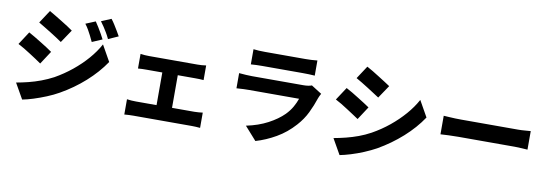

<svg xmlns="http://www.w3.org/2000/svg" viewBox="-62 -1272 5105 1784"><g transform="rotate(10 2490.0 -380.0)"><path d="M733 -774Q748 -753 764.5 -725.5Q781 -698 797 -670.5Q813 -643 824 -620L729 -579Q714 -612 701 -637Q688 -662 674.5 -686Q661 -710 641 -736ZM873 -823Q890 -802 906.5 -775.5Q923 -749 939 -722.5Q955 -696 967 -674L873 -632Q857 -666 842.5 -690Q828 -714 813.5 -736.5Q799 -759 780 -784ZM297 -795Q322 -781 353.5 -762Q385 -743 417.5 -723Q450 -703 479 -684.5Q508 -666 528 -651L446 -529Q425 -544 395.5 -563Q366 -582 335 -601.5Q304 -621 273 -639.5Q242 -658 217 -673ZM102 -86Q159 -96 216.5 -110.5Q274 -125 331.5 -146.5Q389 -168 444 -197Q529 -245 603.5 -305.5Q678 -366 737.5 -434.5Q797 -503 836 -575L921 -424Q850 -319 746.5 -226.5Q643 -134 519 -64Q468 -35 407 -10Q346 15 287.5 33.5Q229 52 185 60ZM142 -566Q168 -552 200 -533Q232 -514 264 -494Q296 -474 324.5 -456Q353 -438 373 -423L292 -299Q270 -315 241.5 -333.5Q213 -352 181.5 -372.5Q150 -393 119 -411.5Q88 -430 62 -443Z M1195 -549Q1212 -546 1235.5 -544.5Q1259 -543 1277 -543H1734Q1752 -543 1773.5 -544.5Q1795 -546 1814 -549V-411Q1795 -413 1773 -413.5Q1751 -414 1734 -414H1277Q1259 -414 1235.5 -413.5Q1212 -413 1195 -411ZM1424 -30V-474H1570V-30ZM1144 -112Q1163 -109 1186 -107.5Q1209 -106 1229 -106H1781Q1803 -106 1823 -108Q1843 -110 1859 -112V32Q1843 30 1818.5 29Q1794 28 1781 28H1229Q1210 28 1187 29Q1164 30 1144 32Z M2221 -774Q2242 -771 2273 -769.5Q2304 -768 2329 -768Q2348 -768 2387.5 -768Q2427 -768 2475 -768Q2523 -768 2571 -768Q2619 -768 2656.5 -768Q2694 -768 2711 -768Q2735 -768 2768.5 -769.5Q2802 -771 2824 -774V-631Q2803 -633 2770 -634Q2737 -635 2709 -635Q2693 -635 2655 -635Q2617 -635 2569 -635Q2521 -635 2473 -635Q2425 -635 2386.5 -635Q2348 -635 2329 -635Q2305 -635 2274.5 -634Q2244 -633 2221 -631ZM2912 -475Q2906 -465 2900 -452Q2894 -439 2891 -431Q2867 -358 2833 -288Q2799 -218 2743 -156Q2668 -72 2575 -18.5Q2482 35 2386 63L2275 -62Q2390 -86 2477.5 -132.5Q2565 -179 2621 -235Q2659 -274 2682 -315Q2705 -356 2718 -394Q2707 -394 2681.5 -394Q2656 -394 2620.5 -394Q2585 -394 2543.5 -394Q2502 -394 2459 -394Q2416 -394 2376.5 -394Q2337 -394 2304 -394Q2271 -394 2250 -394Q2231 -394 2196 -393Q2161 -392 2128 -389V-532Q2162 -529 2194 -527Q2226 -525 2250 -525Q2266 -525 2296 -525Q2326 -525 2365 -525Q2404 -525 2448 -525Q2492 -525 2536 -525Q2580 -525 2619.5 -525Q2659 -525 2689 -525Q2719 -525 2735 -525Q2762 -525 2782 -528.5Q2802 -532 2814 -537Z M3291 -798Q3316 -785 3347.5 -766Q3379 -747 3411 -726.5Q3443 -706 3472.5 -687.5Q3502 -669 3522 -655L3440 -533Q3418 -547 3389 -566Q3360 -585 3328.5 -605Q3297 -625 3266.5 -643.5Q3236 -662 3211 -676ZM3096 -90Q3152 -100 3210 -114.5Q3268 -129 3325 -150Q3382 -171 3437 -201Q3523 -249 3597 -309.5Q3671 -370 3730.5 -438.5Q3790 -507 3829 -579L3914 -428Q3844 -323 3740.5 -230.5Q3637 -138 3513 -67Q3462 -39 3401 -13.5Q3340 12 3281 30Q3222 48 3179 56ZM3136 -569Q3162 -556 3193.5 -537Q3225 -518 3257 -498Q3289 -478 3318 -459.5Q3347 -441 3367 -427L3286 -303Q3264 -318 3235 -337Q3206 -356 3174.5 -376.5Q3143 -397 3112.5 -415.5Q3082 -434 3056 -447Z M4069 -472Q4088 -471 4118 -469Q4148 -467 4179.5 -466Q4211 -465 4236 -465Q4264 -465 4301.5 -465Q4339 -465 4382.5 -465Q4426 -465 4471.5 -465Q4517 -465 4561.5 -465Q4606 -465 4646 -465Q4686 -465 4718 -465Q4750 -465 4770 -465Q4805 -465 4837 -468Q4869 -471 4890 -472V-297Q4872 -298 4836.5 -300.5Q4801 -303 4770 -303Q4750 -303 4717.5 -303Q4685 -303 4645 -303Q4605 -303 4560.5 -303Q4516 -303 4470.5 -303Q4425 -303 4382 -303Q4339 -303 4301 -303Q4263 -303 4236 -303Q4193 -303 4146 -301Q4099 -299 4069 -297Z"/></g></svg>

Font: Noto Sans TC ExtraBold
Style: Regular
Weight: 800
Designer: Ryoko NISHIZUKA  (kana, bopomofo & ideographs); Paul D. Hunt (Latin, Greek & Cyrillic); Sandoll Communications , Soo-you
Foundry: Adobe
Version: Version 2.004-H2;hotconv 1.0.118;makeotfexe 2.5.65603